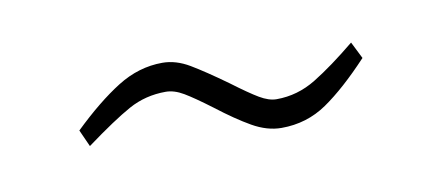

<svg xmlns="http://www.w3.org/2000/svg" viewBox="-28 -700 516 224"><g transform="rotate(-10 229.5 -588.5)"><path d="M219 -576Q199 -591 188 -597.5Q177 -604 167 -604Q143 -604 123 -593Q103 -582 69 -557L60 -577Q90 -606 115.5 -622Q141 -638 169 -638Q185 -638 201 -628.5Q217 -619 242 -601Q262 -586 273 -579.5Q284 -573 293 -573Q318 -573 340 -586.5Q362 -600 390 -623L400 -603Q371 -572 347 -555.5Q323 -539 293 -539Q276 -539 258.5 -549Q241 -559 219 -576Z"/></g></svg>

Font: Exo Light
Style: Regular
Weight: 300
Designer: Natanael Gama
Foundry: Natanael Gama
Version: Version 1.500; ttfautohint (v1.6)